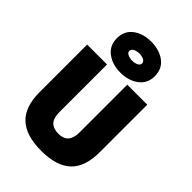

<svg xmlns="http://www.w3.org/2000/svg" viewBox="-280 -1091 1222 1222"><g transform="rotate(45 330.5 -480.5)"><path d="M60 0ZM60 -243V-672H239V-240Q239 -141 332 -141Q377 -141 399 -166.5Q421 -192 421 -240V-672H601V-243Q601 -112 534.5 -49.5Q468 13 331 13Q194 13 127 -49.5Q60 -112 60 -243ZM165 -834Q165 -901 213.5 -937.5Q262 -974 335 -974Q409 -974 458 -937.5Q507 -901 507 -834Q507 -769 457.5 -732Q408 -695 335 -695Q263 -695 214 -732Q165 -769 165 -834ZM392 -834Q392 -850 375.5 -858.5Q359 -867 335 -867Q313 -867 295.5 -858Q278 -849 278 -834Q278 -819 295 -810.5Q312 -802 335 -802Q358 -802 375 -810.5Q392 -819 392 -834Z"/></g></svg>

Font: Cairo Black
Style: Regular
Weight: 900
Designer: Mohamed Gaber, the designers of Titillium
Foundry: Kief Type Foundry
Version: Version 2.009; ttfautohint (v1.5.33-1714) -l 8 -r 50 -G 200 